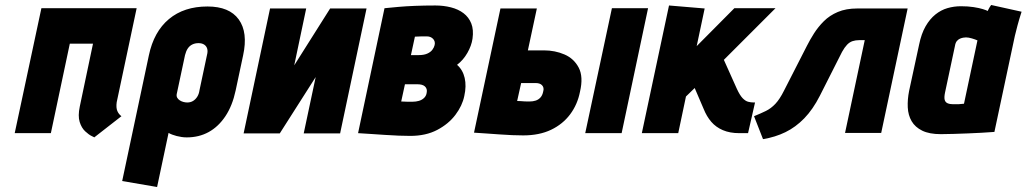

<svg xmlns="http://www.w3.org/2000/svg" viewBox="-20 -534 4117 770"><path d="M448 -124 528 -501H146L39 0H184L260 -359H353L300 -107Q292 -69 299.5 -45Q307 -21 321.5 -7.5Q336 6 347.5 11.5Q359 17 358 17L467 -68Q456 -76 450.5 -89Q445 -102 448 -124Z M925 -171 955 -312Q975 -404 937.5 -456Q900 -508 812 -508Q718 -508 657.5 -457.5Q597 -407 577 -312L470 192L610 216L656 -1Q663 3 671 6Q679 9 688.5 11.5Q698 14 708.5 15.5Q719 17 729 17Q778 17 817 -4.5Q856 -26 884 -68Q912 -110 925 -171ZM810 -313 780 -172Q778 -157 771 -146Q764 -135 754 -129Q744 -123 731 -123Q724 -123 716 -125Q708 -127 701 -131.5Q694 -136 690.5 -142.5Q687 -149 689 -158L722 -313Q726 -329 733 -339.5Q740 -350 751 -355.5Q762 -361 776 -361Q790 -361 799 -355Q808 -349 811 -338.5Q814 -328 810 -313Z M1208 -500H1063L957 1H1102L1246 -225L1198 1H1344L1450 -500H1304L1160 -272Z M1813 -274Q1838 -293 1854.5 -322Q1871 -351 1875 -379Q1880 -415 1870 -440Q1860 -465 1839 -481Q1818 -497 1788.5 -504.5Q1759 -512 1726 -512Q1682 -512 1644.5 -510.5Q1607 -509 1579.5 -506.5Q1552 -504 1537 -502.5Q1522 -501 1522 -501L1416 0Q1416 0 1431.5 1Q1447 2 1471 3.5Q1495 5 1523.5 7Q1552 9 1579 10Q1606 11 1625 11Q1688 11 1733.5 -13Q1779 -37 1806.5 -73.5Q1834 -110 1842 -149Q1851 -189 1843.5 -221.5Q1836 -254 1813 -274ZM1693 -388Q1700 -388 1706 -385.5Q1712 -383 1716.5 -378.5Q1721 -374 1723 -367.5Q1725 -361 1723 -353Q1721 -344 1714 -334.5Q1707 -325 1693.5 -319Q1680 -313 1659 -313H1628L1644 -387Q1650 -387 1656.5 -387.5Q1663 -388 1669 -388Q1675 -388 1681 -388Q1687 -388 1693 -388ZM1634 -126Q1630 -126 1625 -126Q1620 -126 1614 -126Q1608 -126 1601.5 -126.5Q1595 -127 1589 -127L1604 -196H1655Q1664 -196 1671.5 -194Q1679 -192 1684 -187.5Q1689 -183 1691 -176.5Q1693 -170 1691 -161Q1689 -149 1680.5 -141Q1672 -133 1660 -129.5Q1648 -126 1634 -126Z M2327 0H2473L2579 -501H2434ZM2161 -332H2097L2133 -500H1987L1881 -2Q1881 -2 1895.5 -1Q1910 0 1933 1.5Q1956 3 1982.5 5Q2009 7 2034 8Q2059 9 2078 9Q2143 9 2190 -13.5Q2237 -36 2266.5 -75.5Q2296 -115 2306 -166Q2320 -226 2301 -262.5Q2282 -299 2244 -315.5Q2206 -332 2161 -332ZM2104 -127Q2100 -127 2094 -127Q2088 -127 2081.5 -127.5Q2075 -128 2068 -128.5Q2061 -129 2054 -129L2070 -201H2127Q2136 -201 2142.5 -199Q2149 -197 2153.5 -192.5Q2158 -188 2159.5 -181.5Q2161 -175 2158 -165Q2155 -151 2147 -142.5Q2139 -134 2128 -130.5Q2117 -127 2104 -127Z M2935 -178 2883 -294 3090 -501H2925L2774 -349L2806 -500L2663 -512L2554 0H2700L2731 -147L2766 -181L2802 -97Q2814 -67 2832.5 -45.5Q2851 -24 2879 -12Q2907 0 2945 0H2980L3008 -123H3004Q2991 -123 2980 -126Q2969 -129 2958 -140.5Q2947 -152 2935 -178Z M3418 -500Q3373 -500 3340 -486Q3307 -472 3284 -449Q3261 -426 3244.5 -400Q3228 -374 3216 -350L3124 -170Q3107 -136 3089.5 -117.5Q3072 -99 3051.5 -89Q3031 -79 3004 -68L3040 24Q3089 16 3130 -4Q3171 -24 3205.5 -59.5Q3240 -95 3268 -150L3357 -326Q3367 -344 3377 -354.5Q3387 -365 3399 -369Q3411 -373 3426 -373H3448L3369 -1H3514L3620 -500Z M4077 -487 3955 -514Q3949 -506 3945 -498Q3941 -490 3941 -490Q3936 -493 3921.5 -497.5Q3907 -502 3884.5 -505.5Q3862 -509 3834 -509Q3806 -509 3780 -501.5Q3754 -494 3731.5 -476Q3709 -458 3692 -428.5Q3675 -399 3666 -355L3626 -170Q3619 -135 3620.5 -103.5Q3622 -72 3636 -48Q3650 -24 3678.5 -10Q3707 4 3753 4Q3776 4 3804.5 3Q3833 2 3862 1Q3891 0 3915 -1.5Q3939 -3 3953.5 -4Q3968 -5 3968 -5L4050 -390Q4054 -407 4060.5 -431.5Q4067 -456 4077 -487ZM3770 -163 3810 -351Q3812 -363 3817.5 -369.5Q3823 -376 3830 -379Q3837 -382 3843.5 -383Q3850 -384 3854 -384Q3859 -384 3865 -383Q3871 -382 3877.5 -380Q3884 -378 3890 -376Q3896 -374 3900 -372L3846 -118Q3840 -118 3834.5 -117Q3829 -116 3823.5 -116Q3818 -116 3813 -116Q3808 -116 3802 -116Q3789 -116 3780 -120Q3771 -124 3768.5 -134Q3766 -144 3770 -163Z"/></svg>

Font: Advent Pro ExtraBold
Style: Italic
Weight: 800
Italic angle: -12°
Version: Version 3.000